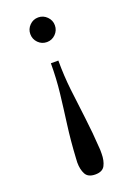

<svg xmlns="http://www.w3.org/2000/svg" viewBox="-147 -587 613 882"><g transform="rotate(-20 159.0 -146.0)"><path d="M101.5 139Q106.5 51 116.5 -23.2Q126.5 -97.5 134.5 -167.2Q142.5 -237 142.5 -312H179Q179 -237 187 -167.2Q195 -97.5 204.5 -23.2Q214 51 219.5 139V157.5Q219.5 192 207.5 215Q195.5 238 160.5 238Q125 238 112.8 215Q100.5 192 100.5 157.5Q100.5 153 101 148.8Q101.5 144.5 101.5 139ZM219.5 -470Q219.5 -445 201.8 -427.2Q184 -409.5 159.5 -409.5Q134.5 -409.5 117 -427.2Q99.5 -445 99.5 -470Q99.5 -494.5 117 -512.2Q134.5 -530 159.5 -530Q184 -530 201.8 -512.2Q219.5 -494.5 219.5 -470Z"/></g></svg>

Font: Bodoni* 06pt
Style: Regular
Weight: 400
Version: Version 2.3